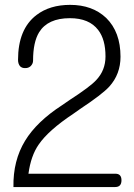

<svg xmlns="http://www.w3.org/2000/svg" viewBox="-20 -754 540 774"><path d="M262.7 -734.4Q180.7 -734.4 127 -693.4Q52.7 -636.7 52.7 -512.7Q52.7 -496.1 61.5 -486.3Q70.3 -478.5 83 -479.5Q94.7 -479.5 103.5 -487.3Q113.3 -497.1 113.3 -509.8Q113.3 -584 137.7 -624Q172.9 -680.7 261.7 -680.7Q339.8 -680.7 376 -632.8Q405.3 -594.7 405.3 -526.4Q405.3 -470.7 368.2 -431.6Q344.7 -405.3 261.7 -351.6L230.5 -330.1Q127.9 -263.7 81.1 -186.5Q32.2 -106.4 34.2 0H444.3Q469.7 0 469.7 -27.3Q469.7 -53.7 445.3 -53.7H94.7Q104.5 -126 135.7 -170.9Q174.8 -228.5 276.4 -295.9L302.7 -314.5Q392.6 -374 420.9 -405.3Q465.8 -455.1 465.8 -525.4Q465.8 -625 408.2 -681.6Q352.5 -734.4 262.7 -734.4Z"/></svg>

Font: GulimChe
Style: Regular
Weight: 400
Monospace: yes
Version: Version 2.21